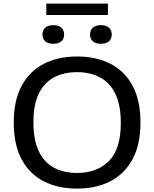

<svg xmlns="http://www.w3.org/2000/svg" viewBox="-20 -1074 886 1103"><path d="M423 9.5Q313 9.5 231.2 -32.5Q149.5 -74.5 104.2 -158.8Q59 -243 59 -370Q59 -497 104.5 -581.2Q150 -665.5 232 -707.5Q314 -749.5 423 -749.5Q533 -749.5 614.8 -707.5Q696.5 -665.5 741.8 -581.2Q787 -497 787 -370Q787 -243 741.2 -158.8Q695.5 -74.5 613.5 -32.5Q531.5 9.5 423 9.5ZM423 -80.5Q537 -80.5 605.5 -148.8Q674 -217 674 -367.5Q674 -470.5 642.8 -534.8Q611.5 -599 555 -629.2Q498.5 -659.5 423 -659.5Q347 -659.5 290.8 -629.8Q234.5 -600 203.2 -536.8Q172 -473.5 172 -372.5Q172 -269 203 -204.8Q234 -140.5 290.2 -110.5Q346.5 -80.5 423 -80.5ZM559.5 -822.5Q529 -822.5 513.2 -836.8Q497.5 -851 497.5 -875.5Q497.5 -900 513.2 -914.8Q529 -929.5 559.5 -929.5Q590.5 -929.5 606.2 -914.8Q622 -900 622 -875.5Q622 -851 606.2 -836.8Q590.5 -822.5 559.5 -822.5ZM286.5 -822.5Q255.5 -822.5 239.8 -836.8Q224 -851 224 -875.5Q224 -900 239.8 -914.8Q255.5 -929.5 286.5 -929.5Q317 -929.5 332.8 -914.8Q348.5 -900 348.5 -875.5Q348.5 -851 332.8 -836.8Q317 -822.5 286.5 -822.5ZM246 -988V-1053.5H600V-988Z"/></svg>

Font: Encode Sans Expanded Medium
Style: Regular
Weight: 500
Width: 7
Designer: Multiple Designers
Foundry: Impallari Type
Version: Version 3.000; ttfautohint (v1.8.3) -l 8 -r 50 -G 200 -x 14 